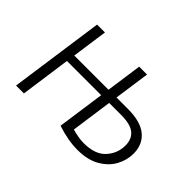

<svg xmlns="http://www.w3.org/2000/svg" viewBox="-100 -756 1000 1000"><g transform="rotate(45 400.0 -256.0)"><path d="M751 -182Q751 -135 727.5 -91Q704 -47 654.5 -18Q605 11 530 11Q460 11 379 -16L416 -278H164L125 0H67L141 -523H199L171 -325H423L451 -523H509L481 -326H566Q659 -326 705 -287.5Q751 -249 751 -182ZM691 -182Q691 -230 660.5 -254.5Q630 -279 562 -279H474L442 -51Q492 -37 528 -37Q612 -37 651.5 -80.5Q691 -124 691 -182Z"/></g></svg>

Font: FiraGO Light
Style: Italic
Weight: 300
Italic angle: -8°
Designer: bBox Type GmbH
Foundry: bBox Type GmbH
Version: Version 1.001